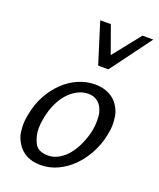

<svg xmlns="http://www.w3.org/2000/svg" viewBox="-141 -838 772 935"><g transform="rotate(20 245.0 -371.0)"><path d="M181 10Q139 10 108.5 -6.5Q78 -23 60 -52Q42 -81 39 -106.5Q36 -132 36 -145Q36 -173 43 -204Q53 -257 77 -301.5Q101 -346 135.5 -379.5Q170 -413 212 -431.5Q254 -450 300 -450Q341 -450 372 -434.5Q403 -419 421 -391Q439 -363 442.5 -337Q446 -311 446 -297Q446 -269 439 -238Q429 -188 404.5 -142.5Q380 -97 346.5 -63.5Q313 -30 271 -10Q229 10 181 10ZM200 -46Q230 -46 256.5 -61.5Q283 -77 303.5 -102.5Q324 -128 339.5 -162.5Q355 -197 363 -234Q368 -261 368 -285Q368 -292 367 -310Q366 -328 356.5 -349.5Q347 -371 328.5 -383.5Q310 -396 283 -396Q256 -396 229.5 -382.5Q203 -369 181 -345Q159 -321 143 -286.5Q127 -252 119 -210Q113 -180 113 -155Q113 -118 130 -82Q147 -46 200 -46ZM281 -541 215 -752H270L321 -610L434 -752H490L334 -541Z"/></g></svg>

Font: Isabella Sans
Style: Italic
Weight: 400
Italic angle: -12°
Designer: Christian Thalmann (Catharsis Fonts), Cristiano Sobral
Foundry: The Isabella Sans Project Authors
Version: Version 2.026; ttfautohint (v1.8.4.7-5d5b-dirty)